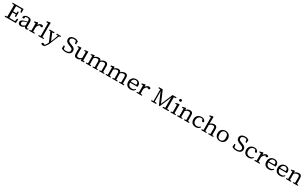

<svg xmlns="http://www.w3.org/2000/svg" viewBox="736 -4609 13931 8686"><g transform="rotate(30 7701.5 -266.0)"><path d="M641 0H55V-49L160 -57Q161 -115 161 -173V-553Q161 -611 160 -669L55 -676V-686V-725H624L633 -526H571L546 -669H268L266 -552V-396H438L451 -500H509V-238H462H451L439 -340H266V-176L268 -56H563L588 -201H597H650Z M863 -202Q839 -173 839 -137Q839 -96 862 -75Q887 -54 929 -54Q951 -54 974 -62.5Q997 -71 1022.5 -89.5Q1048 -108 1075 -131V-288Q1010 -272 957 -254Q889 -231 863 -202ZM896 14Q832 14 789 -20.5Q746 -55 746 -119Q746 -158 764.5 -189Q783 -220 823 -244Q863 -268 934 -287Q980 -299 1016.5 -307.5Q1053 -316 1075 -320V-349Q1075 -401 1062.5 -427Q1050 -453 1026 -463Q1002 -473 961 -473Q932 -473 901 -465Q891 -462 881 -459L865 -394Q861 -367 846.5 -355Q832 -343 812 -343Q769 -343 760 -385V-387V-390Q777 -454 833 -490Q889 -526 980 -526Q1076 -526 1125 -484Q1172 -442 1172 -350V-117Q1172 -72 1181 -59Q1190 -46 1205 -46Q1215 -46 1223 -50.5Q1231 -55 1242 -65L1250 -73L1279 -44L1274 -37Q1258 -11 1234 1Q1210 13 1181 13Q1129 13 1103 -22Q1087 -42 1081 -71Q1058 -50 1037 -34Q1005 -10 972 2Q939 14 896 14Z M1518 -313 1511 -226Q1511 -150 1513 -72V-55L1608 -45V-36V0H1331V-46L1417 -55V-73Q1419 -152 1419 -228V-284Q1419 -389 1417 -438L1326 -443V-453V-477V-485L1487 -524L1511 -510L1516 -415Q1527 -432 1540 -447Q1572 -484 1611.5 -505Q1651 -526 1690 -526Q1721 -526 1745.5 -514Q1770 -502 1778 -479L1779 -477Q1778 -446 1763.5 -428.5Q1749 -411 1719 -411Q1699 -411 1682.5 -420.5Q1666 -430 1647 -449L1643 -452Q1613 -439 1589 -416Q1549 -380 1518 -313Z M1902 -55Q1902 -67 1903 -79L1904 -231V-721L1814 -725V-736V-763V-772L1976 -803L2000 -788L1997 -628V-230Q1997 -196 1997.5 -156Q1998 -116 1998 -79Q1999 -66 1999 -55L2090 -46V0H1808V-37V-47Z M2202 271Q2167 271 2139 256Q2108 240 2104 210V209Q2108 184 2127 172.5Q2146 161 2168 161Q2190 161 2209 172Q2230 183 2246 198L2251 203Q2275 189 2297 163Q2333 118 2362 45L2376 14L2178 -458L2107 -465V-475V-512H2368V-473V-463L2280 -455L2430 -82L2506 -264L2573 -455L2481 -463V-512H2704V-465L2633 -458L2431 40Q2393 119 2355 170Q2322 221 2284 246Q2246 271 2202 271Z M3391 -10Q3328 15 3244 15Q3175 15 3115 -2Q3058 -20 3022 -44L3017 -47L3023 -210H3081L3105 -71Q3125 -59 3143 -53Q3184 -41 3240 -41Q3326 -41 3378 -75Q3427 -108 3427 -175Q3427 -208 3414.5 -232Q3402 -256 3368 -276Q3335 -297 3274 -319L3228 -335Q3131 -371 3083.5 -421.5Q3036 -472 3036 -549Q3036 -613 3068.5 -656Q3101 -699 3157 -720Q3216 -742 3283.5 -742Q3351 -742 3398 -727Q3441 -712 3480 -685L3484 -682L3480 -527H3419L3396 -661Q3349 -684 3289 -684Q3217 -684 3170 -654Q3124 -623 3124 -565Q3124 -513 3158 -482Q3193 -451 3255 -428L3305 -410Q3389 -380 3434 -348Q3479 -317 3498 -279Q3517 -241 3517 -189Q3517 -127 3483.5 -80Q3450 -33 3391 -10Z M3714 -31Q3673 -76 3673 -182Q3673 -184 3675 -449L3591 -459V-468V-503L3756 -519L3774 -500L3769 -375V-192Q3769 -116 3794.5 -87.5Q3820 -59 3867.5 -59Q3915 -59 3959 -83Q3998 -104 4031 -139L4032 -451L3944 -458V-503L4114 -519L4130 -500L4126 -374V-54L4203 -46V-1L4034 10L4033 -76Q4001 -43 3963 -20Q3907 14 3837 14Q3758 14 3714 -31Z M4472 -372V-227Q4472 -151 4474 -73V-54L4552 -46V-36V0H4292V-36V-46L4378 -55V-73Q4380 -152 4380 -228V-285Q4380 -389 4378 -438L4287 -443V-453V-477V-485L4444 -524L4466 -510L4470 -433Q4559 -526 4674 -526Q4744 -526 4782 -479Q4797 -459 4806 -430Q4845 -474 4886 -496Q4952 -526 5017 -526Q5089 -526 5128 -482Q5167 -438 5167 -337V-228Q5167 -196 5167.5 -154Q5168 -112 5168 -72Q5169 -63 5169 -55L5248 -46V0H4988V-46L5074 -54Q5074 -63 5074 -72Q5076 -150 5076 -227V-333Q5076 -402 5053.5 -427.5Q5031 -453 4992 -453Q4948 -453 4894 -434Q4858 -418 4817 -377Q4819 -356 4819 -333V-227Q4819 -195 4819.5 -153Q4820 -111 4820 -72Q4821 -63 4821 -54L4900 -46V0H4641V-46L4727 -54Q4727 -63 4727 -72L4728 -227V-333Q4728 -401 4706.5 -427Q4685 -453 4650 -453Q4606 -453 4551 -432Q4515 -415 4472 -372Z M5505 -372V-227Q5505 -151 5507 -73V-54L5585 -46V-36V0H5325V-36V-46L5411 -55V-73Q5413 -152 5413 -228V-285Q5413 -389 5411 -438L5320 -443V-453V-477V-485L5477 -524L5499 -510L5503 -433Q5592 -526 5707 -526Q5777 -526 5815 -479Q5830 -459 5839 -430Q5878 -474 5919 -496Q5985 -526 6050 -526Q6122 -526 6161 -482Q6200 -438 6200 -337V-228Q6200 -196 6200.5 -154Q6201 -112 6201 -72Q6202 -63 6202 -55L6281 -46V0H6021V-46L6107 -54Q6107 -63 6107 -72Q6109 -150 6109 -227V-333Q6109 -402 6086.5 -427.5Q6064 -453 6025 -453Q5981 -453 5927 -434Q5891 -418 5850 -377Q5852 -356 5852 -333V-227Q5852 -195 5852.5 -153Q5853 -111 5853 -72Q5854 -63 5854 -54L5933 -46V0H5674V-46L5760 -54Q5760 -63 5760 -72L5761 -227V-333Q5761 -401 5739.5 -427Q5718 -453 5683 -453Q5639 -453 5584 -432Q5548 -415 5505 -372Z M6463 -303H6730Q6750 -303 6755 -311Q6762 -320 6762 -343Q6762 -400 6729 -436Q6694 -473 6628 -473Q6582 -473 6544 -448.5Q6506 -424 6483 -379Q6468 -345 6463 -303ZM6859 -104 6854 -96Q6820 -45 6769 -15Q6716 14 6637 14Q6558 14 6492 -16Q6432 -45 6398.5 -105.5Q6365 -166 6365 -251.5Q6365 -337 6400 -398Q6435 -459 6493 -492Q6556 -526 6629.5 -526Q6703 -526 6754 -499Q6802 -471 6827.5 -424.5Q6853 -378 6853 -318Q6853 -282 6847 -258L6845 -250H6462Q6464 -186 6485 -144Q6511 -97 6555.5 -75.5Q6600 -54 6657 -54Q6714 -54 6754 -71Q6792 -89 6822 -123L6829 -132Z M7130 -313 7123 -226Q7123 -150 7125 -72V-55L7220 -45V-36V0H6943V-46L7029 -55V-73Q7031 -152 7031 -228V-284Q7031 -389 7029 -438L6938 -443V-453V-477V-485L7099 -524L7123 -510L7128 -415Q7139 -432 7152 -447Q7184 -484 7223.5 -505Q7263 -526 7302 -526Q7333 -526 7357.5 -514Q7382 -502 7390 -479L7391 -477Q7390 -446 7375.5 -428.5Q7361 -411 7331 -411Q7311 -411 7294.5 -420.5Q7278 -430 7259 -449L7255 -452Q7225 -439 7201 -416Q7161 -380 7130 -313Z M7964 0H7698V-39V-48L7797 -59L7798 -668L7698 -676V-686V-725H7895L8154 -120L8409 -725H8614V-676L8509 -669Q8508 -611 8508 -553V-173Q8508 -115 8509 -57L8616 -49V0H8300V-50L8408 -59Q8410 -118 8410 -177V-336L8412 -604L8159 0H8151H8120H8112L7853 -604L7857 -404V-61L7964 -50V-40Z M8906 -696Q8906 -668 8886 -650.5Q8866 -633 8840 -633Q8814 -633 8795 -650.5Q8776 -668 8776 -696Q8776 -724 8795 -742Q8814 -760 8840 -760Q8866 -760 8886 -742Q8906 -724 8906 -696ZM8895 -373V-228L8896 -73Q8896 -63 8896 -55L8976 -46V0H8713V-46L8801 -55Q8801 -63 8801 -73Q8803 -152 8803 -228V-284Q8803 -372 8800 -439L8708 -443V-453V-478V-486L8876 -524L8897 -510Z M9242 -373V-227Q9242 -151 9244 -73V-54L9322 -46V-36V0H9062V-36V-46L9148 -55V-73Q9150 -152 9150 -228V-284Q9150 -389 9148 -438L9057 -443V-453V-477V-485L9214 -524L9236 -510L9240 -432Q9280 -474 9321 -496Q9393 -526 9455 -526Q9524 -526 9563 -481.5Q9602 -437 9602 -335V-228Q9602 -151 9604 -72V-55L9683 -46V-36V0H9423V-46L9509 -54V-72Q9511 -150 9511 -227V-334Q9511 -402 9488.5 -427.5Q9466 -453 9426 -453Q9386 -453 9328 -434Q9288 -416 9242 -373Z M10256 -104 10250 -96Q10216 -45 10167 -15Q10116 14 10035 14Q9954 14 9891 -18Q9833 -49 9800.5 -109Q9768 -169 9768 -253.5Q9768 -338 9806 -400Q9844 -462 9906 -494Q9973 -526 10049 -526Q10099 -526 10141 -510Q10180 -493 10209 -463Q10238 -433 10250 -388Q10245 -368 10235 -357Q10222 -344 10199 -344Q10155 -344 10143 -394L10122 -461Q10118 -463 10110 -465Q10081 -473 10052 -473Q9998 -473 9955.5 -447Q9913 -421 9888 -373Q9865 -325 9865 -258Q9865 -161 9918 -107Q9973 -54 10060 -54Q10154 -54 10217 -122L10224 -130Z M10773 -54V-72Q10775 -150 10775 -227V-334Q10775 -402 10752.5 -427.5Q10730 -453 10690 -453Q10649 -453 10590 -434Q10552 -417 10506 -372V-227Q10506 -196 10506.5 -154Q10507 -112 10507 -73Q10508 -63 10508 -54L10586 -46V0H10325V-37V-46L10411 -55Q10411 -64 10412 -74L10413 -231V-721L10323 -725V-736V-763V-772L10483 -803L10508 -788L10505 -628V-434Q10544 -474 10585 -496Q10656 -526 10719 -526Q10789 -526 10828 -481.5Q10867 -437 10867 -334V-228Q10867 -151 10869 -72Q10870 -63 10870 -55L10948 -46V0H10688V-46Z M11176 -417Q11132 -360 11132 -254Q11132 -148 11176 -93Q11222 -38 11299.5 -38Q11377 -38 11423 -93Q11467 -148 11467 -254Q11467 -360 11423 -417Q11377 -473 11299.5 -473Q11222 -473 11176 -417ZM11167 -496Q11230 -526 11300 -526Q11370 -526 11433 -496Q11493 -466 11530 -405Q11567 -344 11567 -255Q11567 -166 11530 -105.5Q11493 -45 11434 -16Q11371 14 11299.5 14Q11228 14 11165 -16Q11105 -45 11069 -105.5Q11033 -166 11033 -255Q11033 -344 11070 -405Q11107 -466 11167 -496Z M12303 -10Q12240 15 12156 15Q12087 15 12027 -2Q11970 -20 11934 -44L11929 -47L11935 -210H11993L12017 -71Q12037 -59 12055 -53Q12096 -41 12152 -41Q12238 -41 12290 -75Q12339 -108 12339 -175Q12339 -208 12326.5 -232Q12314 -256 12280 -276Q12247 -297 12186 -319L12140 -335Q12043 -371 11995.5 -421.5Q11948 -472 11948 -549Q11948 -613 11980.5 -656Q12013 -699 12069 -720Q12128 -742 12195.5 -742Q12263 -742 12310 -727Q12353 -712 12392 -685L12396 -682L12392 -527H12331L12308 -661Q12261 -684 12201 -684Q12129 -684 12082 -654Q12036 -623 12036 -565Q12036 -513 12070 -482Q12105 -451 12167 -428L12217 -410Q12301 -380 12346 -348Q12391 -317 12410 -279Q12429 -241 12429 -189Q12429 -127 12395.5 -80Q12362 -33 12303 -10Z M13017 -104 13011 -96Q12977 -45 12928 -15Q12877 14 12796 14Q12715 14 12652 -18Q12594 -49 12561.5 -109Q12529 -169 12529 -253.5Q12529 -338 12567 -400Q12605 -462 12667 -494Q12734 -526 12810 -526Q12860 -526 12902 -510Q12941 -493 12970 -463Q12999 -433 13011 -388Q13006 -368 12996 -357Q12983 -344 12960 -344Q12916 -344 12904 -394L12883 -461Q12879 -463 12871 -465Q12842 -473 12813 -473Q12759 -473 12716.5 -447Q12674 -421 12649 -373Q12626 -325 12626 -258Q12626 -161 12679 -107Q12734 -54 12821 -54Q12915 -54 12978 -122L12985 -130Z M13285 -313 13278 -226Q13278 -150 13280 -72V-55L13375 -45V-36V0H13098V-46L13184 -55V-73Q13186 -152 13186 -228V-284Q13186 -389 13184 -438L13093 -443V-453V-477V-485L13254 -524L13278 -510L13283 -415Q13294 -432 13307 -447Q13339 -484 13378.5 -505Q13418 -526 13457 -526Q13488 -526 13512.5 -514Q13537 -502 13545 -479L13546 -477Q13545 -446 13530.5 -428.5Q13516 -411 13486 -411Q13466 -411 13449.5 -420.5Q13433 -430 13414 -449L13410 -452Q13380 -439 13356 -416Q13316 -380 13285 -313Z M13682 -303H13949Q13969 -303 13974 -311Q13981 -320 13981 -343Q13981 -400 13948 -436Q13913 -473 13847 -473Q13801 -473 13763 -448.5Q13725 -424 13702 -379Q13687 -345 13682 -303ZM14078 -104 14073 -96Q14039 -45 13988 -15Q13935 14 13856 14Q13777 14 13711 -16Q13651 -45 13617.5 -105.5Q13584 -166 13584 -251.5Q13584 -337 13619 -398Q13654 -459 13712 -492Q13775 -526 13848.5 -526Q13922 -526 13973 -499Q14021 -471 14046.5 -424.5Q14072 -378 14072 -318Q14072 -282 14066 -258L14064 -250H13681Q13683 -186 13704 -144Q13730 -97 13774.5 -75.5Q13819 -54 13876 -54Q13933 -54 13973 -71Q14011 -89 14041 -123L14048 -132Z M14267 -303H14534Q14554 -303 14559 -311Q14566 -320 14566 -343Q14566 -400 14533 -436Q14498 -473 14432 -473Q14386 -473 14348 -448.5Q14310 -424 14287 -379Q14272 -345 14267 -303ZM14663 -104 14658 -96Q14624 -45 14573 -15Q14520 14 14441 14Q14362 14 14296 -16Q14236 -45 14202.5 -105.5Q14169 -166 14169 -251.5Q14169 -337 14204 -398Q14239 -459 14297 -492Q14360 -526 14433.5 -526Q14507 -526 14558 -499Q14606 -471 14631.5 -424.5Q14657 -378 14657 -318Q14657 -282 14651 -258L14649 -250H14266Q14268 -186 14289 -144Q14315 -97 14359.5 -75.5Q14404 -54 14461 -54Q14518 -54 14558 -71Q14596 -89 14626 -123L14633 -132Z M14927 -373V-227Q14927 -151 14929 -73V-54L15007 -46V-36V0H14747V-36V-46L14833 -55V-73Q14835 -152 14835 -228V-284Q14835 -389 14833 -438L14742 -443V-453V-477V-485L14899 -524L14921 -510L14925 -432Q14965 -474 15006 -496Q15078 -526 15140 -526Q15209 -526 15248 -481.5Q15287 -437 15287 -335V-228Q15287 -151 15289 -72V-55L15368 -46V-36V0H15108V-46L15194 -54V-72Q15196 -150 15196 -227V-334Q15196 -402 15173.5 -427.5Q15151 -453 15111 -453Q15071 -453 15013 -434Q14973 -416 14927 -373Z"/></g></svg>

Font: Early Summer Mincho Screen
Style: Regular
Weight: 400
Designer: GuiWonder
Version: Version 1.002